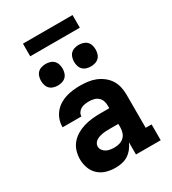

<svg xmlns="http://www.w3.org/2000/svg" viewBox="-219 -1034 1038 1157"><g transform="rotate(-30 300.0 -455.5)"><path d="M239 8Q207 8 176.5 -0.5Q146 -9 122.5 -30Q99 -51 88 -81.5Q77 -112 77 -143Q77 -172 85.5 -200Q94 -228 112.5 -249.5Q131 -271 156 -285.5Q181 -300 208.5 -308Q236 -316 264.5 -319Q293 -322 321 -322H384V-341Q384 -358 378.5 -373.5Q373 -389 360.5 -400Q348 -411 331.5 -415Q315 -419 299 -419Q285 -419 270.5 -417Q256 -415 243.5 -408.5Q231 -402 222.5 -390Q214 -378 214 -364V-363H83V-367Q83 -392 91.5 -416Q100 -440 116 -460Q132 -480 153.5 -493.5Q175 -507 199 -514.5Q223 -522 248.5 -525Q274 -528 299 -528Q326 -528 353 -524.5Q380 -521 405 -511Q430 -501 452 -484Q474 -467 488.5 -444.5Q503 -422 509 -395Q515 -368 515 -341V-110H556V0H384V-85Q375 -64 360.5 -45.5Q346 -27 327 -14.5Q308 -2 285 3Q262 8 239 8ZM295 -101Q313 -101 330.5 -106.5Q348 -112 360.5 -124Q373 -136 378.5 -153.5Q384 -171 384 -189V-213H322Q310 -213 298 -212.5Q286 -212 274.5 -210Q263 -208 252 -204.5Q241 -201 231 -195Q221 -189 214.5 -179Q208 -169 208 -157Q208 -142 217 -130Q226 -118 239 -111.5Q252 -105 266.5 -103Q281 -101 295 -101ZM415 -595Q400 -595 385 -599.5Q370 -604 359.5 -614.5Q349 -625 344.5 -640Q340 -655 340 -670Q340 -685 344.5 -700Q349 -715 359.5 -725.5Q370 -736 385 -740.5Q400 -745 415 -745Q430 -745 445 -740.5Q460 -736 470.5 -725.5Q481 -715 485.5 -700Q490 -685 490 -670Q490 -655 485.5 -640Q481 -625 470.5 -614.5Q460 -604 445 -599.5Q430 -595 415 -595ZM185 -595Q170 -595 155 -599.5Q140 -604 129.5 -614.5Q119 -625 114.5 -640Q110 -655 110 -670Q110 -685 114.5 -700Q119 -715 129.5 -725.5Q140 -736 155 -740.5Q170 -745 185 -745Q200 -745 215 -740.5Q230 -736 240.5 -725.5Q251 -715 255.5 -700Q260 -685 260 -670Q260 -655 255.5 -640Q251 -625 240.5 -614.5Q230 -604 215 -599.5Q200 -595 185 -595ZM128 -831V-919H473V-831Z"/></g></svg>

Font: Iosevka HT Extrabold Extended
Style: Regular
Weight: 800
Width: 7
Monospace: yes
Designer: Belleve Invis
Foundry: Belleve Invis
Version: Version 32.3.0; ttfautohint (v1.8.4)